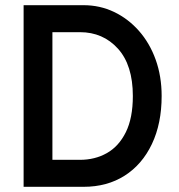

<svg xmlns="http://www.w3.org/2000/svg" viewBox="-20 -720 689 740"><path d="M71 0V-700H302Q365 -700 419.5 -674Q474 -648 515.5 -601Q557 -554 580 -490Q603 -426 603 -350Q603 -244 565.5 -165Q528 -86 460.5 -43Q393 0 302 0ZM182 -104H288Q346 -104 392 -130Q438 -156 465 -210.5Q492 -265 492 -350Q492 -469 434.5 -532.5Q377 -596 288 -596H182Z"/></svg>

Font: Haskoy SemiBold
Style: Regular
Weight: 600
Designer: Ertekin Erdin
Foundry: Ertekin Erdin
Version: Version 1.500; ttfautohint (v1.8.3)